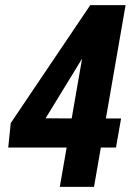

<svg xmlns="http://www.w3.org/2000/svg" viewBox="-20 -731 531 751"><path d="M453.6 -267.6 433.6 -153.8H12.2L22 -249.5L333 -710.9H445.8L298.3 -497.1L158.2 -268.1ZM471.2 -710.9 347.7 0H213.9L337.4 -710.9Z"/></svg>

Font: Roboto Condensed
Style: Bold Italic
Weight: 700
Italic angle: -12°
Designer: Christian Robertson
Foundry: Google
Version: Version 3.0